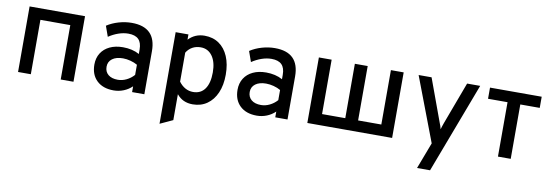

<svg xmlns="http://www.w3.org/2000/svg" viewBox="-55 -897 4212 1474"><g transform="rotate(10 2051.0 -160.0)"><path d="M81.5 0V-511H513.5V0H414V-424H181V0Z M827.5 12Q744 12 696.2 -33.8Q648.5 -79.5 648.5 -158.5Q648.5 -209.5 672.5 -247.5Q696.5 -285.5 740.2 -306.2Q784 -327 843 -327Q879 -327 911.2 -319.5Q943.5 -312 970.5 -297V-331.5Q970.5 -385.5 944.5 -411.2Q918.5 -437 865 -437Q828 -437 788.8 -423.5Q749.5 -410 713 -385.5L684 -467Q724.5 -493.5 775.2 -508.2Q826 -523 876.5 -523Q971.5 -523 1018.8 -476Q1066 -429 1066 -335.5V0H970.5V-45Q942 -17.5 905 -2.8Q868 12 827.5 12ZM845.5 -74Q879.5 -74 912.2 -89.8Q945 -105.5 970.5 -134V-213Q946.5 -227 916 -235Q885.5 -243 857.5 -243Q804.5 -243 774 -220.2Q743.5 -197.5 743.5 -158Q743.5 -119 770.5 -96.5Q797.5 -74 845.5 -74Z M1220 203V-511H1319.5V-470Q1370 -523 1444.5 -523Q1509.5 -523 1556.8 -490.5Q1604 -458 1629.8 -398Q1655.5 -338 1655.5 -256Q1655.5 -174.5 1629.2 -114.2Q1603 -54 1555.5 -21Q1508 12 1444 12Q1405 12 1374 -2Q1343 -16 1319.5 -45V157ZM1430.5 -82Q1490.5 -82 1522.5 -127.2Q1554.5 -172.5 1554.5 -256Q1554.5 -337 1521 -383.5Q1487.5 -430 1430.5 -430Q1394 -430 1365.8 -414.2Q1337.5 -398.5 1319.5 -369V-143Q1341.5 -113 1369.8 -97.5Q1398 -82 1430.5 -82Z M1943.5 12Q1860 12 1812.2 -33.8Q1764.5 -79.5 1764.5 -158.5Q1764.5 -209.5 1788.5 -247.5Q1812.5 -285.5 1856.2 -306.2Q1900 -327 1959 -327Q1995 -327 2027.2 -319.5Q2059.5 -312 2086.5 -297V-331.5Q2086.5 -385.5 2060.5 -411.2Q2034.5 -437 1981 -437Q1944 -437 1904.8 -423.5Q1865.5 -410 1829 -385.5L1800 -467Q1840.5 -493.5 1891.2 -508.2Q1942 -523 1992.5 -523Q2087.5 -523 2134.8 -476Q2182 -429 2182 -335.5V0H2086.5V-45Q2058 -17.5 2021 -2.8Q1984 12 1943.5 12ZM1961.5 -74Q1995.5 -74 2028.2 -89.8Q2061 -105.5 2086.5 -134V-213Q2062.5 -227 2032 -235Q2001.5 -243 1973.5 -243Q1920.5 -243 1890 -220.2Q1859.5 -197.5 1859.5 -158Q1859.5 -119 1886.5 -96.5Q1913.5 -74 1961.5 -74Z M2336.5 0V-511H2436V-87H2617V-511H2717V-87H2898V-511H2997.5V0Z M3226 194 3304 -11.5 3114 -511H3215L3336.5 -179.5Q3342 -167 3345.5 -155.5Q3349 -144 3352.5 -130.5Q3356.5 -144 3360.2 -155.2Q3364 -166.5 3368.5 -179.5L3492 -511H3594L3327.5 194Z M3822.5 0V-424H3670.5V-511H4073.5V-424H3922V0Z"/></g></svg>

Font: Overpass Medium
Style: Regular
Weight: 500
Designer: Delve Withrington, Dave Bailey, Thomas Jockin
Foundry: Delve Fonts LLC
Version: Version 4.000